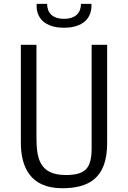

<svg xmlns="http://www.w3.org/2000/svg" viewBox="-20 -961 660 990"><path d="M300.5 9.5C434 9.5 532.5 -39 532.5 -222.5V-730H452.5V-195.5C452.5 -128 437 -101 420 -85C402.5 -69 371 -58.5 320.5 -58.5C180 -58.5 168 -148 168 -259V-730H87.5V-225.5C87.5 -99 137 9.5 300.5 9.5ZM169 -941C164.5 -867.5 212.5 -818 310 -818C407.5 -818 455.5 -867.5 451.5 -941H397.5C397.5 -898.5 373 -864 310 -864C247 -864 223 -898.5 223 -941Z"/></svg>

Font: Monaspace Argon Light
Style: Regular
Weight: 300
Designer: Riley Cran & the Lettermatic Team
Foundry: Lettermatic
Version: Version 1.000 (Monaspace Argon)